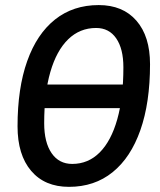

<svg xmlns="http://www.w3.org/2000/svg" viewBox="-20 -723 626 753"><path d="M109.4 -298.8 126 -391.6H536.6L520 -298.8ZM250.5 9.8Q155.3 9.8 102.1 -53Q48.8 -115.7 48.8 -227.5Q48.8 -377 86.7 -483.4Q124.5 -589.8 195.8 -646.5Q267.1 -703.1 367.2 -703.1Q461.9 -703.1 515.1 -641.8Q568.4 -580.6 568.4 -471.2Q568.4 -320.3 530.5 -212.6Q492.7 -105 421.6 -47.6Q350.6 9.8 250.5 9.8ZM263.2 -80.1Q326.2 -80.1 371.1 -125.2Q416 -170.4 439.9 -255.1Q463.9 -339.8 463.9 -459Q463.9 -531.7 435.8 -572.5Q407.7 -613.3 356.9 -613.3Q293 -613.3 247.3 -568.8Q201.7 -524.4 177.5 -440.9Q153.3 -357.4 153.3 -239.7Q153.3 -164.6 182.4 -122.3Q211.4 -80.1 263.2 -80.1Z"/></svg>

Font: Cascadia Mono NF
Style: Italic
Weight: 400
Italic angle: -10°
Monospace: yes
Designer: Aaron Bell
Foundry: Saja Typeworks
Version: Version 2404.023